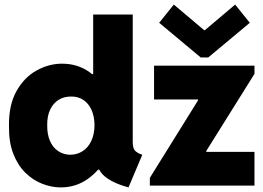

<svg xmlns="http://www.w3.org/2000/svg" viewBox="-20 -816 1155 844"><path d="M544.9 7.8Q507.3 -2.4 480.2 -15.6Q453.1 -28.8 436.3 -44.4Q419.4 -60.1 413.1 -78.1L422.9 -70.3H378.9L399.4 -133.8V-435.5L375 -490.2H389.6V-752H563.5V-192.4Q563.5 -164.6 573.5 -153.8Q583.5 -143.1 605.5 -135.7ZM247.1 7.8Q206.5 7.8 165.8 -8.1Q125 -23.9 91.6 -56.6Q58.1 -89.4 38.3 -140.4Q18.6 -191.4 19.5 -261.7Q18.1 -354 52.2 -415Q86.4 -476.1 140.6 -506.1Q194.8 -536.1 252.9 -536.1Q320.8 -536.1 372.6 -499.5Q424.3 -462.9 453.6 -402.3Q482.9 -341.8 483.4 -269.5Q482.9 -194.8 451.7 -131.6Q420.4 -68.4 367.2 -30.3Q314 7.8 247.1 7.8ZM289.1 -135.7Q319.8 -136.2 343.8 -151.9Q367.7 -167.5 381.3 -196.5Q395 -225.6 395.5 -265.6Q395 -305.7 381.8 -334Q368.7 -362.3 345.7 -377.2Q322.8 -392.1 293 -391.6Q261.7 -392.1 237.8 -377.2Q213.9 -362.3 200.4 -334Q187 -305.7 187.5 -265.6Q187 -225.6 199.7 -196.5Q212.4 -167.5 235.6 -151.9Q258.8 -136.2 289.1 -135.7ZM638.7 0V-34.2L850.6 -375V-378.9H657.2V-527.3H1098.6V-491.2L886.7 -152.3V-148.4H1098.6V0ZM744.1 -795.9 877 -683.6H880.9L1013.7 -795.9L1078.1 -715.8L895.5 -563.5H862.3L679.7 -715.8Z"/></svg>

Font: Reddit Sans Black
Style: Regular
Weight: 900
Version: Version 1.014